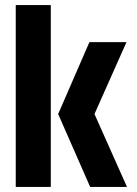

<svg xmlns="http://www.w3.org/2000/svg" viewBox="-20 -736 540 756"><path d="M335 0 209 -287 332 -570H478L352 -287L480 0ZM42 0V-716H180V0Z"/></svg>

Font: Stick No Bills ExtraBold
Style: Regular
Weight: 800
Version: Version 2.000